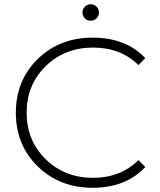

<svg xmlns="http://www.w3.org/2000/svg" viewBox="-20 -883 756 908"><path d="M437 -796.5Q426 -785 409 -785Q392 -785 381 -796.5Q370 -808 370 -824Q370 -840 381.5 -851.5Q393 -863 409 -863Q425 -863 436.5 -851.5Q448 -840 448 -824Q448 -808 437 -796.5ZM418 5Q262 5 158.5 -96Q55 -197 55 -350Q55 -503 158.5 -604Q262 -705 418 -705Q576 -705 667 -608L635 -575Q551 -658 420 -658Q286 -658 196 -570Q106 -482 106 -350Q106 -218 196 -130Q286 -42 420 -42Q550 -42 635 -126L667 -93Q575 5 418 5Z"/></svg>

Font: mBank Light
Style: Regular
Weight: 300
Designer: Julieta Ulanovsky
Foundry: Julieta Ulanovsky
Version: Version 7.200;PS 007.200;hotconv 1.0.88;makeotf.lib2.5.64775